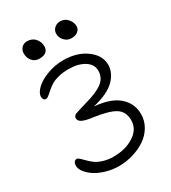

<svg xmlns="http://www.w3.org/2000/svg" viewBox="-223 -1062 1042 1168"><g transform="rotate(-30 298.0 -478.0)"><path d="M398.9 -825.2Q372.1 -825.2 352.1 -846.2Q332 -867.2 332 -894Q332 -917.5 348.6 -933.3Q365.2 -949.2 390.1 -949.2Q421.9 -949.2 442.4 -925Q462.9 -900.9 462.9 -873Q462.9 -854.5 446.8 -839.8Q430.7 -825.2 398.9 -825.2ZM168 -814.9Q138.7 -814.9 119.9 -836.4Q101.1 -857.9 101.1 -889.2Q101.1 -912.6 116 -928.7Q130.9 -944.8 154.8 -944.8Q190.9 -944.8 211.4 -920.9Q231.9 -897 231.9 -866.2Q231.9 -814.9 168 -814.9ZM261.2 -6.8Q216.3 -6.8 173.6 -19.3Q130.9 -31.7 100.8 -51Q70.8 -70.3 52.5 -94Q34.2 -117.7 34.2 -140.1Q34.2 -154.3 40.5 -164.1Q46.9 -173.8 59.1 -173.8Q67.4 -173.8 78.4 -163.6Q89.4 -153.3 103.8 -138.4Q118.2 -123.5 137.7 -108.6Q157.2 -93.8 189.7 -83.5Q222.2 -73.2 262.2 -73.2Q347.2 -73.2 406.2 -111.8Q465.3 -150.4 464.8 -213.9Q464.4 -272.5 421.1 -300.3Q377.9 -328.1 271 -342.8Q221.2 -349.1 199.7 -360.4Q178.2 -371.6 178.2 -390.1Q178.2 -406.7 194.8 -414.1Q209 -419.9 280.8 -440.9Q363.8 -463.9 402.8 -493.7Q441.9 -523.4 441.9 -574.2Q441.9 -617.7 399.2 -644.8Q356.4 -671.9 287.1 -671.9Q246.6 -671.9 213.6 -662.8Q180.7 -653.8 161.1 -640.6Q141.6 -627.4 127 -614.3Q112.3 -601.1 101.1 -592Q89.8 -583 81.1 -583Q70.8 -583 65.4 -590.3Q60.1 -597.7 60.1 -608.9Q60.1 -636.7 91.3 -666Q122.6 -695.3 176.3 -715.1Q230 -734.9 287.1 -734.9Q383.8 -734.9 448 -687.7Q512.2 -640.6 512.2 -574.2Q512.2 -547.4 501 -522Q489.7 -496.6 466.8 -472.7Q443.8 -448.7 403.3 -429.2Q362.8 -409.7 309.1 -397.9Q424.8 -387.7 480 -338.1Q535.2 -288.6 535.2 -214.8Q535.2 -168 511.7 -128.2Q488.3 -88.4 449.7 -62.3Q411.1 -36.1 362.1 -21.5Q313 -6.8 261.2 -6.8Z"/></g></svg>

Font: Shantell Sans Bouncy
Style: Regular
Weight: 300
Designer: Stephen Nixon, Anya Danilova, Shantell Martin
Foundry: Arrow Type
Version: Version 1.006;[9816181b4]